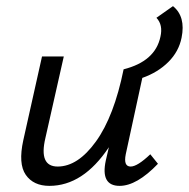

<svg xmlns="http://www.w3.org/2000/svg" viewBox="-20 -600 616 626"><path d="M544 -580Q586 -546 572 -477Q563 -432 529 -398Q495 -364 444 -346L390 -97Q382 -57 406 -57Q428 -57 470 -97L495 -66Q426 6 370 6Q307 6 325 -77L335 -120Q251 6 141 6Q89 6 64 -30Q39 -66 56 -143L117 -416H188L128 -150Q106 -57 168 -57Q234 -57 293 -139Q352 -221 383 -374Q486 -400 503 -480Q512 -519 490 -542Z"/></svg>

Font: EauTest Medium
Style: Italic
Weight: 500
Italic angle: -12°
Designer: Christian Thalmann (Catharsis Fonts)
Version: Version 0.001;PS 000.001;hotconv 1.0.88;makeotf.lib2.5.64775